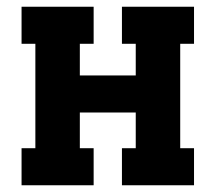

<svg xmlns="http://www.w3.org/2000/svg" viewBox="-20 -550 640 570"><path d="M44 0V-110H85V-420H44V-530H258V-420H217V-326H383V-420H342V-530H556V-420H515V-110H556V0H342V-110H383V-216H217V-110H258V0Z"/></svg>

Font: Iosevka Slab XBdEx
Style: Regular
Weight: 800
Width: 7
Monospace: yes
Designer: Belleve Invis
Foundry: Belleve Invis
Version: Version 11.1.0; ttfautohint (v1.8.3)